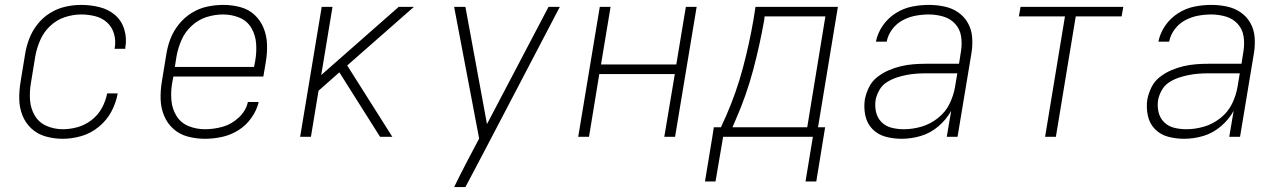

<svg xmlns="http://www.w3.org/2000/svg" viewBox="-20 -558 5224 783"><path d="M236 8Q273 8 311.5 -3Q350 -14 382.5 -40.5Q415 -67 434 -102.5Q453 -138 460 -177H417Q411 -146 395.5 -117.5Q380 -89 353.5 -68.5Q327 -48 296.5 -39.5Q266 -31 236 -31Q201 -31 170 -44.5Q139 -58 122 -86.5Q105 -115 102.5 -149.5Q100 -184 106 -219L124 -329Q130 -362 144 -394.5Q158 -427 184.5 -452Q211 -477 244.5 -488Q278 -499 311 -499Q340 -499 368 -492Q396 -485 416.5 -466.5Q437 -448 445 -420Q453 -392 448 -363Q448 -361 447 -359H491V-364Q498 -401 487 -437.5Q476 -474 449 -497Q422 -520 385.5 -529Q349 -538 311 -538Q279 -538 246 -530.5Q213 -523 183.5 -504.5Q154 -486 132.5 -458.5Q111 -431 99 -399.5Q87 -368 82 -335L64 -225Q58 -190 58.5 -154.5Q59 -119 71.5 -87.5Q84 -56 108.5 -33.5Q133 -11 166.5 -1.5Q200 8 236 8Z M816 8Q850 8 885 0.5Q920 -7 951.5 -26.5Q983 -46 1005 -77Q1027 -108 1035 -142H991Q983 -106 953.5 -78.5Q924 -51 888 -41Q852 -31 816 -31Q780 -31 748.5 -44Q717 -57 699.5 -85.5Q682 -114 679 -149Q676 -184 682 -219L687 -246H1054L1064 -305Q1070 -341 1069 -376Q1068 -411 1055.5 -442.5Q1043 -474 1018.5 -497Q994 -520 960 -529Q926 -538 891 -538Q858 -538 825 -531Q792 -524 762 -505.5Q732 -487 709.5 -459Q687 -431 675 -399.5Q663 -368 658 -335L640 -225Q634 -189 635 -153.5Q636 -118 649 -86.5Q662 -55 687 -32.5Q712 -10 746 -1Q780 8 816 8ZM1016 -285H693L700 -329Q706 -362 720 -394.5Q734 -427 761.5 -452.5Q789 -478 822.5 -488.5Q856 -499 890 -499Q925 -499 956.5 -486Q988 -473 1005 -444Q1022 -415 1024.5 -380.5Q1027 -346 1021 -311Z M1204 0H1248L1279 -188L1364 -263L1410 -190L1530 0H1580L1396 -291L1668 -530H1606L1290 -252L1336 -530H1292Z M1832 205H1878L1955 59L2263 -530H2217L1966 -52L1878 -530H1832L1934 7L1886 98Q1872 125 1858.5 151.5Q1845 178 1832 205Z M2338 0H2382L2424 -256H2732L2689 0H2733L2821 -530H2777L2738 -295H2431L2470 -530H2426Z M3265 182H3309L3345 -39H3316L3397 -530H3061L3053 -479Q3036 -380 3009.5 -280.5Q2983 -181 2941 -85L2920 -39H2891L2885 0H3295ZM3272 -39H2967L2980 -69Q3024 -169 3051.5 -272.5Q3079 -376 3097 -479L3098 -491H3346ZM2855 182H2898L2929 0H2885Z M3657 8Q3696 8 3735 -3.5Q3774 -15 3806.5 -42.5Q3839 -70 3859 -106L3841 0H3885L3942 -343Q3947 -375 3944.5 -406.5Q3942 -438 3927 -464.5Q3912 -491 3887 -508Q3862 -525 3831 -531.5Q3800 -538 3768 -538Q3733 -538 3698.5 -531Q3664 -524 3632.5 -504Q3601 -484 3580 -453.5Q3559 -423 3552 -388H3596Q3601 -415 3618.5 -438.5Q3636 -462 3661.5 -475.5Q3687 -489 3714 -494Q3741 -499 3768 -499Q3798 -499 3827 -490.5Q3856 -482 3875.5 -460.5Q3895 -439 3899.5 -409.5Q3904 -380 3899 -349L3891 -298H3757Q3731 -298 3705.5 -296Q3680 -294 3654.5 -288Q3629 -282 3604.5 -271.5Q3580 -261 3558 -244Q3536 -227 3524 -202.5Q3512 -178 3507 -153Q3502 -119 3509 -86.5Q3516 -54 3538 -31.5Q3560 -9 3591.5 -0.5Q3623 8 3657 8ZM3666 -31Q3640 -31 3616 -37Q3592 -43 3575 -60Q3558 -77 3552.5 -101.5Q3547 -126 3551 -151Q3555 -171 3566 -190.5Q3577 -210 3595.5 -222Q3614 -234 3634.5 -241Q3655 -248 3675.5 -252Q3696 -256 3716 -257.5Q3736 -259 3757 -259H3884L3875 -205Q3869 -169 3852.5 -135Q3836 -101 3805 -76.5Q3774 -52 3738 -41.5Q3702 -31 3666 -31Z M4242 0H4286L4367 -491H4554L4561 -530H4142L4135 -491H4323Z M4809 8Q4848 8 4887 -3.5Q4926 -15 4958.5 -42.5Q4991 -70 5011 -106L4993 0H5037L5094 -343Q5099 -375 5096.5 -406.5Q5094 -438 5079 -464.5Q5064 -491 5039 -508Q5014 -525 4983 -531.5Q4952 -538 4920 -538Q4885 -538 4850.5 -531Q4816 -524 4784.5 -504Q4753 -484 4732 -453.5Q4711 -423 4704 -388H4748Q4753 -415 4770.5 -438.5Q4788 -462 4813.5 -475.5Q4839 -489 4866 -494Q4893 -499 4920 -499Q4950 -499 4979 -490.5Q5008 -482 5027.5 -460.5Q5047 -439 5051.5 -409.5Q5056 -380 5051 -349L5043 -298H4909Q4883 -298 4857.5 -296Q4832 -294 4806.5 -288Q4781 -282 4756.5 -271.5Q4732 -261 4710 -244Q4688 -227 4676 -202.5Q4664 -178 4659 -153Q4654 -119 4661 -86.5Q4668 -54 4690 -31.5Q4712 -9 4743.5 -0.5Q4775 8 4809 8ZM4818 -31Q4792 -31 4768 -37Q4744 -43 4727 -60Q4710 -77 4704.5 -101.5Q4699 -126 4703 -151Q4707 -171 4718 -190.5Q4729 -210 4747.5 -222Q4766 -234 4786.5 -241Q4807 -248 4827.5 -252Q4848 -256 4868 -257.5Q4888 -259 4909 -259H5036L5027 -205Q5021 -169 5004.5 -135Q4988 -101 4957 -76.5Q4926 -52 4890 -41.5Q4854 -31 4818 -31Z"/></svg>

Font: Iosevka Sparkle XLtObl
Style: Regular
Weight: 200
Italic angle: -9°
Designer: Belleve Invis
Foundry: Belleve Invis
Version: Version 4.5.0; ttfautohint (v1.8.3)